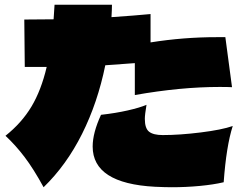

<svg xmlns="http://www.w3.org/2000/svg" viewBox="-20 -784 1040 806"><path d="M546 -519 422 -510Q390 -353 324.5 -222Q259 -91 163 2Q121 -75 83 -125Q45 -175 3 -214Q71 -268 112 -336.5Q153 -405 176 -503H84L82 -702L205 -703L209 -764H450Q450 -746 448 -712Q550 -719 612 -725V-606Q750 -628 890 -628H926L954 -418Q937 -419 902 -419Q738 -419 546 -385ZM957 -255Q930 -171 919 -19Q877 -9 819 -3.5Q761 2 701 2Q674 2 630 0Q369 -14 369 -169Q369 -226 404 -302Q466 -309 516.5 -320.5Q567 -332 595 -344Q588 -302 588 -285Q588 -245 606 -231Q624 -217 663 -217Q734 -217 822.5 -228Q911 -239 957 -255Z"/></svg>

Font: Dela Gothic One
Style: Regular
Weight: 400
Designer: aratakana
Foundry: aratakana
Version: Version 1.004